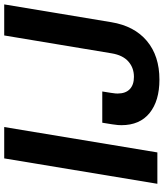

<svg xmlns="http://www.w3.org/2000/svg" viewBox="48 -816 777 912"><g transform="rotate(-90 436.0 -359.5)"><path d="M289.1 -727.5 168.5 0H19.5L140.1 -727.5ZM514.2 9.8Q413.6 9.8 355.7 -36.9Q297.9 -83.5 297.9 -170.9Q297.9 -178.2 298.6 -187.7Q299.3 -197.3 302 -214.6Q304.7 -231.9 309.6 -261.7H458Q453.6 -234.4 451.4 -220.2Q449.2 -206.1 448.7 -199.7Q448.2 -193.4 448.2 -189Q448.2 -150.9 469 -131.1Q489.7 -111.3 527.3 -111.3Q570.3 -111.3 600.3 -137.7Q630.4 -164.1 639.2 -217.3L724.1 -727.5H871.6L787.1 -218.8Q769 -109.4 698 -49.8Q627 9.8 514.2 9.8Z"/></g></svg>

Font: Inter 16pt
Style: Bold Italic
Weight: 700
Italic angle: -9.3988°
Version: Version 4.001;git-66647c0bb